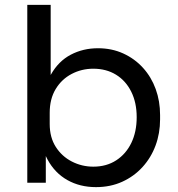

<svg xmlns="http://www.w3.org/2000/svg" viewBox="-20 -750 729 788"><path d="M374 18Q308 18 256.5 -11Q205 -40 175 -95.5Q145 -151 142 -229H168V0H92V-730H188V-375L154 -302Q158 -389 189 -444Q220 -499 270.5 -525.5Q321 -552 382 -552Q439 -552 486 -530.5Q533 -509 567 -471.5Q601 -434 619 -384.5Q637 -335 637 -278V-260Q637 -203 618.5 -153Q600 -103 565 -64.5Q530 -26 481.5 -4Q433 18 374 18ZM363 -66Q417 -66 457 -92Q497 -118 519 -163.5Q541 -209 541 -269Q541 -329 518.5 -374Q496 -419 456 -443.5Q416 -468 363 -468Q315 -468 274 -446.5Q233 -425 208.5 -384.5Q184 -344 184 -287V-241Q184 -186 209 -147Q234 -108 275 -87Q316 -66 363 -66Z"/></svg>

Font: Sora Variable
Style: Regular
Weight: 400
Designer: Jonathan Barnbrook, Julián Moncada
Foundry: Barnbrook Fonts
Version: Version 2.000